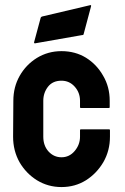

<svg xmlns="http://www.w3.org/2000/svg" viewBox="-20 -740 493 758"><path d="M222.7 -1.5Q169.9 -1.5 126 -28.3Q83 -55.2 57.1 -99.6Q31.7 -145 31.7 -200.2L32.7 -342.3Q32.7 -396.5 57.6 -440.4Q82.5 -484.4 125.5 -511.2Q169.4 -538.1 222.7 -538.1Q276.9 -538.1 319.3 -512.2Q361.8 -485.8 387.2 -440.9Q413.1 -397 413.1 -342.3V-316.9Q413.1 -313.5 409.2 -313.5H299.8Q295.9 -313.5 295.9 -316.9V-342.3Q295.9 -374.5 274.9 -397.9Q253.9 -421.4 222.7 -421.4Q188 -421.4 169.4 -397.5Q150.9 -373.5 150.9 -342.3V-200.2Q150.9 -164.6 171.9 -141.6Q192.9 -119.1 222.7 -119.1Q253.9 -119.1 274.9 -144Q295.9 -168.9 295.9 -200.2V-225.6Q295.9 -229.5 299.8 -229.5H410.2Q414.1 -229.5 414.1 -225.6V-200.2Q414.1 -145.5 388.2 -100.1Q361.8 -55.2 319.3 -28.3Q276.4 -1.5 222.7 -1.5ZM114.7 -573.7 140.6 -669.9Q141.6 -673.3 146 -674.8L336.4 -719.7Q340.8 -720.7 339.4 -714.8L310.1 -605Q309.1 -601.1 304.7 -601.6L117.7 -568.8Q113.8 -569.3 114.7 -573.7Z"/></svg>

Font: WRV
Style: Display
Weight: 400
Designer: Will Viles x Danh Hong
Version: Version 8.001; ttfautohint (v1.8.3)